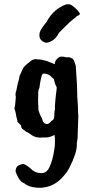

<svg xmlns="http://www.w3.org/2000/svg" viewBox="-20 -681 441 912"><path d="M161 -195 163 -156 170 -137 180 -117Q183 -96 200 -92Q212 -90 223 -105Q229 -110 232 -112Q238 -117 238 -134.5Q238 -152 241 -163Q240 -168 242.5 -198.5Q245 -229 247.5 -245.5Q250 -262 249 -268Q242 -277 236 -305Q216 -325 209 -327Q187 -335 182 -329Q175 -322 167 -263Q161 -253 161.5 -237.5Q162 -222 161 -214ZM297 -661 313 -660Q336 -649 357 -621Q365 -611 344 -604Q343 -601 333 -594Q311 -577 291 -556Q271 -535 260 -525Q240 -484 201 -478Q188 -478 175.5 -490.5Q163 -503 169 -528Q174 -544 203 -579Q203 -582 219 -605Q250 -645 297 -661ZM347 -222Q351 -172 351 -144L352 -131L350 -70Q350 -56 349 -44V-28L345 -2V8Q345 45 311 113Q299 138 274 164Q232 209 171 211Q120 211 96 190L86 185Q74 179 59 147Q59 144 54 134Q54 120 60 112Q64 104 87 98Q97 96 124 118Q144 140 171 141Q199 145 214 115Q229 85 237 35Q241 16 241 -8Q241 -32 239 -40Q212 -26 191 -28H182Q174 -26 158 -28.5Q142 -31 128 -41L109 -54Q110 -53 108 -53L103 -56L89 -67Q80 -72 80 -86Q73 -90 70 -96Q62 -99 62 -110L57 -130Q57 -135 52 -155Q47 -163 49.5 -171Q52 -179 52 -184L55 -218V-225Q52 -228 55 -244Q58 -250 58 -253Q64 -285 67 -293.5Q70 -302 71.5 -313Q73 -324 79 -333L89 -356Q95 -367 121 -387Q131 -397 146 -400L174 -398L203 -391Q204 -391 240 -376Q240 -395 259 -408Q267 -416 294 -409H303Q314 -410 327 -400Q333 -393 340 -368Q347 -275 347 -222Z"/></svg>

Font: Caveat Brush
Style: Regular
Weight: 400
Designer: Pablo Impallari
Foundry: Creative Lab NY
Version: Version 1.096; ttfautohint (v1.3)